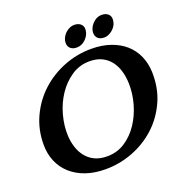

<svg xmlns="http://www.w3.org/2000/svg" viewBox="-156 -1040 1151 1193"><g transform="rotate(-20 419.5 -443.0)"><path d="M30 -263Q30 -362 69.5 -446.5Q109 -531 175.5 -592Q242 -653 329 -687.5Q416 -722 511 -722Q581 -722 637.5 -702.5Q694 -683 733.5 -648Q773 -613 794.5 -564Q816 -515 818 -457Q821 -351 782 -264.5Q743 -178 676 -116.5Q609 -55 522 -21.5Q435 12 342 12Q269 12 211.5 -8Q154 -28 113.5 -64.5Q73 -101 51.5 -151.5Q30 -202 30 -263ZM378 -60Q444 -60 496.5 -94.5Q549 -129 585.5 -184Q622 -239 641 -306.5Q660 -374 658 -440Q657 -484 645.5 -523Q634 -562 611.5 -591Q589 -620 555 -636.5Q521 -653 474 -653Q408 -653 354.5 -617Q301 -581 263.5 -525Q226 -469 207 -399.5Q188 -330 191 -264Q193 -223 205 -186Q217 -149 239.5 -121Q262 -93 296 -76.5Q330 -60 378 -60ZM377 -828Q380 -841 388.5 -854Q397 -867 408.5 -876.5Q420 -886 433.5 -892Q447 -898 462 -898Q493 -898 509 -880Q525 -862 517 -830Q510 -803 486 -781.5Q462 -760 431 -760Q400 -760 385 -778.5Q370 -797 377 -828ZM559 -828Q566 -855 590 -876.5Q614 -898 643 -898Q675 -898 690.5 -880Q706 -862 698 -830Q695 -816 686.5 -803.5Q678 -791 666.5 -781.5Q655 -772 641.5 -766Q628 -760 613 -760Q582 -760 567 -778.5Q552 -797 559 -828Z"/></g></svg>

Font: Lusitana
Style: Bold Italic
Weight: 700
Designer: Ana Paula Megda
Foundry: Ana Paula Megda
Version: Version 1.000; ttfautohint (v1.1) -l 8 -r 50 -G 200 -x 14 -D